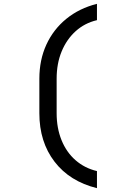

<svg xmlns="http://www.w3.org/2000/svg" viewBox="-20 -860 640 1000"><path d="M485 120Q343 85 264 -18Q185 -121 185 -270V-450Q185 -548 221.5 -627.5Q258 -707 325.5 -762Q393 -817 485 -840V-755Q421 -740 374 -697.5Q327 -655 301 -592Q275 -529 275 -450V-270Q275 -193 300.5 -130Q326 -67 373.5 -25.5Q421 16 485 31Z"/></svg>

Font: JetBrains Mono Zero
Style: Regular-Zero
Weight: 400
Designer: Philipp Nurullin, Konstantin Bulenkov
Foundry: JetBrains
Version: Version 2.211